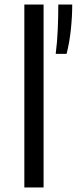

<svg xmlns="http://www.w3.org/2000/svg" viewBox="-20 -828 339 848"><path d="M87.5 0V-808H172.5V0ZM226 -590Q233 -644 235.2 -700.8Q237.5 -757.5 237.5 -808H299Q299 -755.5 293 -697.8Q287 -640 274 -590Z"/></svg>

Font: Encode Sans Expanded Expanded
Style: Regular
Weight: 400
Width: 7
Designer: Multiple Designers
Foundry: Impallari Type
Version: Version 3.000; ttfautohint (v1.8.3) -l 8 -r 50 -G 200 -x 14 